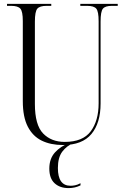

<svg xmlns="http://www.w3.org/2000/svg" viewBox="-20 -734 628 985"><path d="M303 10Q240 10 194 -12.5Q148 -35 122.5 -84.5Q97 -134 97 -215V-626Q97 -675 84.5 -689.5Q72 -704 37 -704H16V-714H243V-704H219Q184 -704 171.5 -689.5Q159 -675 159 -623V-201Q159 -93 201 -49.5Q243 -6 312 -6Q405 -6 445.5 -60.5Q486 -115 486 -204V-625Q486 -675 474 -689.5Q462 -704 427 -704H392V-714H584V-704H554Q520 -704 508 -689.5Q496 -675 496 -623V-203Q496 -103 449 -46.5Q402 10 303 10ZM332 231Q287 231 260 206Q233 181 233 131Q233 80 262 48Q291 16 335 0H357Q322 14 299.5 44Q277 74 277 128Q277 219 342 219Q353 219 365.5 216.5Q378 214 393 206V217Q365 231 332 231Z"/></svg>

Font: Noto Serif Display Condensed Light
Style: Regular
Weight: 300
Width: 3
Designer: Monotype Design Team
Foundry: Monotype Imaging Inc.
Version: Version 2.009